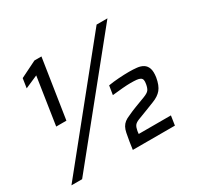

<svg xmlns="http://www.w3.org/2000/svg" viewBox="-147 -866 1079 1043"><g transform="rotate(-30 393.0 -344.0)"><path d="M19 0 574 -688H642L86 0ZM107 -318 152 -613 72 -578 81 -637 184 -688H228L171 -318ZM404 0 411 -48Q416 -78 420 -98Q424 -118 431.5 -131.5Q439 -145 451 -154.5Q463 -164 483 -172Q506 -183 534.5 -194Q563 -205 598 -218Q624 -228 632.5 -239Q641 -250 645 -273Q648 -289 646 -298.5Q644 -308 635.5 -313Q627 -318 612 -319.5Q597 -321 574 -321Q555 -321 524.5 -318.5Q494 -316 459 -312L468 -368Q497 -373 533 -375.5Q569 -378 598 -378Q624 -378 647 -375.5Q670 -373 686 -363Q702 -353 709 -333Q716 -313 711 -278Q703 -231 683.5 -207.5Q664 -184 627 -170Q603 -160 576 -150Q549 -140 516 -127Q496 -119 488.5 -108.5Q481 -98 477 -76L475 -59H677L668 0Z"/></g></svg>

Font: Azeri Sans
Style: Italic
Weight: 400
Designer: Hector Gatti & Omnibus-Type (original fonts) / Cristiano Sobral (main changes and remastering)
Foundry: Omnibus-Type
Version: Version 0.07;August 21, 2020;FontCreator 13.0.0.2681 64-bit;